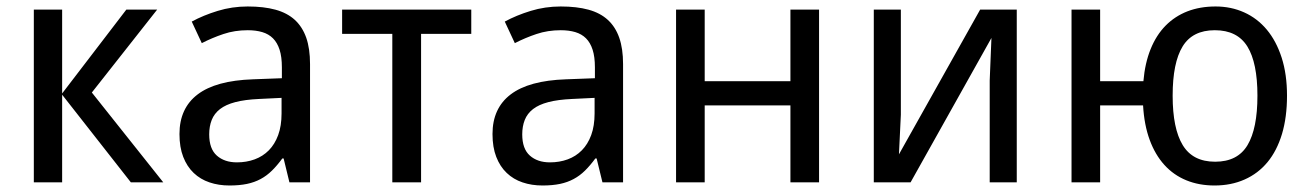

<svg xmlns="http://www.w3.org/2000/svg" viewBox="-20 -566 4070 596"><path d="M372.1 -536.1H467.8L265.1 -278.8L486.8 0H386.2L172.9 -272V0H85V-536.1H172.9V-275.9Z M878.4 0 860.4 -74.2H856.4Q840.3 -52.2 824.2 -36.4Q808.1 -20.5 789.1 -10.3Q770 0 746.6 4.9Q723.1 9.8 692.4 9.8Q658.7 9.8 630.4 0.2Q602.1 -9.3 581.3 -29.1Q560.5 -48.8 548.8 -78.9Q537.1 -108.9 537.1 -149.9Q537.1 -230 593.5 -272.9Q649.9 -315.9 765.1 -319.8L855 -323.2V-356.9Q855 -389.6 847.9 -411.6Q840.8 -433.6 827.4 -447Q814 -460.4 794.2 -466.3Q774.4 -472.2 749 -472.2Q708.5 -472.2 673.6 -460.4Q638.7 -448.7 606.4 -432.1L575.2 -499Q611.3 -518.6 655.8 -532.2Q700.2 -545.9 749 -545.9Q798.8 -545.9 835.2 -535.9Q871.6 -525.9 895.3 -504.2Q918.9 -482.4 930.7 -448.7Q942.4 -415 942.4 -367.2V0ZM715.3 -62Q745.1 -62 770.5 -71.3Q795.9 -80.6 814.5 -99.4Q833 -118.2 843.5 -146.7Q854 -175.3 854 -213.9V-262.2L784.2 -258.8Q740.2 -256.8 710.4 -249Q680.7 -241.2 662.8 -227.3Q645 -213.4 637.2 -193.6Q629.4 -173.8 629.4 -148.9Q629.4 -104 653.1 -83Q676.8 -62 715.3 -62Z M1442.9 -460.9H1287.1V0H1197.8V-460.9H1042V-536.1H1442.9Z M1850.1 0 1832 -74.2H1828.1Q1812 -52.2 1795.9 -36.4Q1779.8 -20.5 1760.7 -10.3Q1741.7 0 1718.3 4.9Q1694.8 9.8 1664.1 9.8Q1630.4 9.8 1602.1 0.2Q1573.7 -9.3 1553 -29.1Q1532.2 -48.8 1520.5 -78.9Q1508.8 -108.9 1508.8 -149.9Q1508.8 -230 1565.2 -272.9Q1621.6 -315.9 1736.8 -319.8L1826.7 -323.2V-356.9Q1826.7 -389.6 1819.6 -411.6Q1812.5 -433.6 1799.1 -447Q1785.6 -460.4 1765.9 -466.3Q1746.1 -472.2 1720.7 -472.2Q1680.2 -472.2 1645.3 -460.4Q1610.4 -448.7 1578.1 -432.1L1546.9 -499Q1583 -518.6 1627.4 -532.2Q1671.9 -545.9 1720.7 -545.9Q1770.5 -545.9 1806.9 -535.9Q1843.3 -525.9 1866.9 -504.2Q1890.6 -482.4 1902.3 -448.7Q1914.1 -415 1914.1 -367.2V0ZM1687 -62Q1716.8 -62 1742.2 -71.3Q1767.6 -80.6 1786.1 -99.4Q1804.7 -118.2 1815.2 -146.7Q1825.7 -175.3 1825.7 -213.9V-262.2L1755.9 -258.8Q1711.9 -256.8 1682.1 -249Q1652.3 -241.2 1634.5 -227.3Q1616.7 -213.4 1608.9 -193.6Q1601.1 -173.8 1601.1 -148.9Q1601.1 -104 1624.8 -83Q1648.4 -62 1687 -62Z M2167.5 -536.1V-314H2433.6V-536.1H2522.5V0H2433.6V-238.8H2167.5V0H2078.6V-536.1Z M2776.4 -536.1V-210L2770.5 -86.9L3022.5 -536.1H3136.2V0H3052.2V-315.9L3057.6 -448.2L2806.6 0H2692.4V-536.1Z M3975.1 -269Q3975.1 -202.1 3959.5 -150.1Q3943.8 -98.1 3914.6 -62.7Q3885.3 -27.3 3843.5 -8.8Q3801.8 9.8 3750 9.8Q3702.1 9.8 3662.6 -6.3Q3623 -22.5 3594.5 -54Q3565.9 -85.4 3548.8 -131.8Q3531.7 -178.2 3528.3 -238.8H3395V0H3306.2V-536.1H3395V-314H3529.3Q3534.2 -370.6 3551.8 -413.8Q3569.3 -457 3598.1 -486.3Q3627 -515.6 3666 -530.8Q3705.1 -545.9 3753.4 -545.9Q3801.3 -545.9 3842 -527.6Q3882.8 -509.3 3912.4 -473.9Q3941.9 -438.5 3958.5 -387Q3975.1 -335.4 3975.1 -269ZM3620.1 -269Q3620.1 -167 3651.4 -115.5Q3682.6 -64 3752 -64Q3821.8 -64 3852.5 -115.5Q3883.3 -167 3883.3 -269Q3883.3 -371.1 3852.1 -421.6Q3820.8 -472.2 3751 -472.2Q3681.6 -472.2 3650.9 -421.6Q3620.1 -371.1 3620.1 -269Z"/></svg>

Font: WenQuanYi Micro Hei
Style: Regular
Weight: 400
Foundry: Ascender Corporation
Version: Version 0.2.0-beta